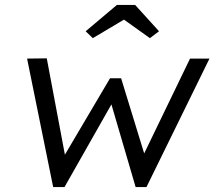

<svg xmlns="http://www.w3.org/2000/svg" viewBox="-20 -760 871 780"><path d="M196 0 90 -522 170 -523 250 -98 225 -100 427 -442H472L577 -100L547 -98L752 -522H831L575 0H531L422 -372L452 -370L242 0ZM357 -605 328 -633 455 -740H529L626 -633L589 -605L470 -690H500Z"/></svg>

Font: Lexend Light
Style: Italic
Weight: 300
Italic angle: -8.13011°
Designer: Bonnie Shaver-Troup, Thomas Jockin
Foundry: Lexend
Version: Version 1.007